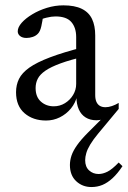

<svg xmlns="http://www.w3.org/2000/svg" viewBox="-20 -452 490 736"><path d="M435 -34.5 356 60.5Q337 83.5 326 101.8Q315 120 310.8 134.8Q306.5 149.5 306.5 162Q306.5 187.5 321.5 201.2Q336.5 215 358 215Q374 215 391.8 206.2Q409.5 197.5 435 171L449.5 185Q430.5 213.5 411.5 231Q392.5 248.5 372.8 256.8Q353 265 330.5 265Q296 265 272 242.5Q248 220 248 180.5Q248 162.5 254.2 144Q260.5 125.5 275.8 104Q291 82.5 317.5 56L380.5 -7L386 1Q376.5 5 367.2 7Q358 9 349.5 9Q325.5 9 308.2 -1.8Q291 -12.5 282 -32.8Q273 -53 273 -80.5L276 -85.5Q269.5 -57.5 251.8 -36Q234 -14.5 209.2 -2.2Q184.5 10 156.5 10Q106.5 10 74 -18Q41.5 -46 41.5 -98.5Q41.5 -126.5 52.8 -149.5Q64 -172.5 92.5 -192.8Q121 -213 171.8 -232.2Q222.5 -251.5 301 -271.5L309 -236.5Q250 -223 212.5 -209.2Q175 -195.5 154 -181Q133 -166.5 124.8 -150.2Q116.5 -134 116.5 -114.5Q116.5 -80.5 136.8 -62.5Q157 -44.5 186 -44.5Q209.5 -44.5 229 -56.5Q248.5 -68.5 260.2 -88Q272 -107.5 272 -130V-310Q272 -346 253.5 -367.5Q235 -389 192.5 -389Q177.5 -389 158 -384.2Q138.5 -379.5 120 -370L145.5 -393Q143 -372 138.5 -351.8Q134 -331.5 125.5 -323Q117.5 -314.5 105.5 -310.5Q93.5 -306.5 81.5 -306.5Q66 -306.5 57 -313.8Q48 -321 48 -332Q48 -347.5 63.2 -364.8Q78.5 -382 103.8 -397.2Q129 -412.5 160 -422Q191 -431.5 223 -431.5Q266.5 -431.5 293.5 -418.2Q320.5 -405 332.8 -379.2Q345 -353.5 345 -316V-87.5Q345 -72 349.5 -61.8Q354 -51.5 362.8 -46.2Q371.5 -41 384.5 -41Q396 -41 409.2 -45.5Q422.5 -50 435 -57.5Z"/></svg>

Font: Newsreader Text
Style: Regular
Weight: 400
Designer: Hugues Gentile
Foundry: Production Type
Version: Version 1.001